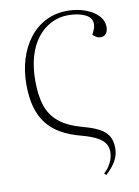

<svg xmlns="http://www.w3.org/2000/svg" viewBox="-101 -804 779 1079"><g transform="rotate(-10 288.5 -264.5)"><path d="M416 209 406 198Q430 177 445.5 146.5Q461 116 461 84Q461 60 449.5 39.5Q438 19 407 1Q376 -17 317 -33Q251 -50 203 -77.5Q155 -105 124 -145Q93 -185 77.5 -240.5Q62 -296 62 -370Q62 -445 82 -511.5Q102 -578 140.5 -629Q179 -680 234.5 -709Q290 -738 362 -738Q399 -738 435 -729Q471 -720 500 -703Q529 -686 545.5 -662.5Q562 -639 562 -610Q562 -587 550.5 -573Q539 -559 522 -559Q507 -559 495.5 -565.5Q484 -572 476 -581L488 -607Q492 -617 493.5 -625Q495 -633 495 -640Q495 -676 456 -694.5Q417 -713 361 -713Q308 -713 263 -690Q218 -667 184.5 -624.5Q151 -582 133 -520.5Q115 -459 115 -381Q115 -299 133.5 -241Q152 -183 199 -143.5Q246 -104 333 -80Q390 -65 424.5 -46.5Q459 -28 475.5 -0.5Q492 27 492 68Q492 87 487.5 105Q483 123 473.5 140Q464 157 449.5 174.5Q435 192 416 209Z"/></g></svg>

Font: Literata 60pt ExtraLight
Style: Italic
Weight: 250
Italic angle: -2°
Designer: Latin by Veronika Burian and Jose Scaglione. Greek by Irene Vlachou. Cyrillic by Vera Evstafieva
Foundry: TypeTogether
Version: Version 3.103;gftools[0.9.29]